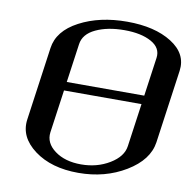

<svg xmlns="http://www.w3.org/2000/svg" viewBox="-83 -833 915 915"><g transform="rotate(10 375.0 -375.0)"><path d="M696.3 -208Q683.6 -121.1 583.5 -60.5Q483.4 0 354.5 0Q223.6 0 141.6 -61Q59.6 -122.1 71.3 -208L121.1 -562.5Q132.8 -647.5 230 -698.7Q327.1 -750 460 -750Q593.8 -750 675.8 -698.2Q757.8 -646.5 746.1 -562.5ZM225.6 -417H600.6L627 -604.5Q633.8 -653.3 584.5 -680.7Q535.2 -708 454.1 -708Q373 -708 315.9 -681.2Q258.8 -654.3 252 -604.5ZM219.7 -375 190.4 -167Q183.6 -115.2 232.9 -78.6Q282.2 -42 360.4 -42Q437.5 -42 498 -78.6Q558.6 -115.2 565.4 -167L594.7 -375Z"/></g></svg>

Font: okolaks
Style: BoldItalic
Weight: 600
Width: 8
Italic angle: -8°
Version: Version 000.6.0